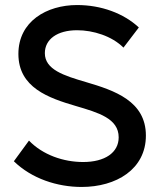

<svg xmlns="http://www.w3.org/2000/svg" viewBox="-20 -731 635 762"><path d="M304 11C441 11 559 -59 559 -193C559 -330 434 -372 322 -405C233 -431 158 -455 158 -520C158 -575 207 -611 286 -611C350 -611 424 -588 470 -542L531 -622C471 -678 382 -711 286 -711C165 -711 53 -646 53 -517C53 -383 173 -342 282 -310C370 -284 451 -261 451 -186C451 -125 396 -88 310 -88C232 -88 150 -116 95 -173L35 -91C106 -22 207 11 304 11Z"/></svg>

Font: Fixel Display Medium
Style: Regular
Weight: 500
Designer: AlfaBravo + MacPaw
Foundry: Kyrylo Tkachov, Marchela Mozhyna, Serhii Makarenko, Maria Weinstein, Zakhar Kryvoshyya
Version: Version 1.211